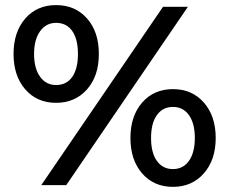

<svg xmlns="http://www.w3.org/2000/svg" viewBox="-20 -727 900 754"><path d="M33.2 -515.1Q33.2 -601.1 79.1 -654.1Q125 -707 200.2 -707Q275.4 -707 321.8 -654.5Q368.2 -602.1 368.2 -515.1Q368.2 -428.2 321.5 -375.7Q274.9 -323.2 200.2 -323.2Q125 -323.2 79.1 -376.2Q33.2 -429.2 33.2 -515.1ZM113.8 -515.1Q113.8 -458 137.5 -425.5Q161.1 -393.1 200.2 -393.1Q241.2 -393.1 263.7 -425Q286.1 -457 286.1 -515.1Q286.1 -573.2 263.7 -605.2Q241.2 -637.2 200.2 -637.2Q161.1 -637.2 137.5 -604.5Q113.8 -571.8 113.8 -515.1ZM142.1 0 620.1 -700.2H717.8L240.2 0ZM492.2 -185.1Q492.2 -271 538.1 -324Q584 -377 659.2 -377Q734.4 -377 780.8 -324Q827.1 -271 827.1 -185.1Q827.1 -99.1 780.5 -46.1Q733.9 6.8 659.2 6.8Q584 6.8 538.1 -46.1Q492.2 -99.1 492.2 -185.1ZM573.2 -185.1Q573.2 -127 596.2 -95Q619.1 -63 659.2 -63Q699.2 -63 722.2 -95.5Q745.1 -127.9 745.1 -185.1Q745.1 -242.2 722.2 -274.7Q699.2 -307.1 659.2 -307.1Q619.1 -307.1 596.2 -275.1Q573.2 -243.2 573.2 -185.1Z"/></svg>

Font: Montserrat SemiBold
Style: Regular
Weight: 600
Designer: Julieta Ulanovsky
Foundry: Julieta Ulanovsky
Version: Version 7.200